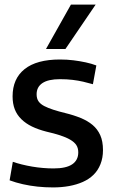

<svg xmlns="http://www.w3.org/2000/svg" viewBox="-20 -809 500 839"><path d="M22 -21 36 -102Q53 -96 75 -90.5Q97 -85 120.5 -81Q144 -77 168 -75Q192 -73 214 -73Q269 -73 295.5 -91Q322 -109 322 -143Q322 -162 313.5 -175Q305 -188 287 -198.5Q269 -209 243 -217.5Q217 -226 182 -234Q147 -243 120 -256Q93 -269 73.5 -288Q54 -307 44.5 -331.5Q35 -356 35 -388Q35 -465 87.5 -507Q140 -549 242 -549Q273 -549 301 -545.5Q329 -542 354.5 -536.5Q380 -531 401 -523L386 -441Q365 -447 343.5 -452Q322 -457 297 -460Q272 -463 242 -463Q191 -463 165.5 -446Q140 -429 140 -397Q140 -378 148.5 -366Q157 -354 173.5 -345.5Q190 -337 213 -329.5Q236 -322 265 -315Q302 -306 332.5 -293.5Q363 -281 384.5 -263Q406 -245 418 -218.5Q430 -192 430 -153Q430 -119 419 -91.5Q408 -64 388.5 -45Q369 -26 342 -14Q315 -2 282 4Q249 10 212 10Q177 10 144 6.5Q111 3 80 -4Q49 -11 22 -21ZM181 -595 290 -789H398L266 -595Z"/></svg>

Font: Georama ExtraCondensed Thin Medium
Style: Regular
Weight: 500
Version: Version 1.001